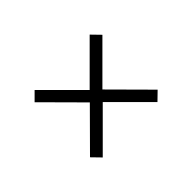

<svg xmlns="http://www.w3.org/2000/svg" viewBox="-75 -750 799 799"><g transform="rotate(-45 325.0 -350.0)"><path d="M164 -150 127 -188 288 -350 126 -513 162 -549 324 -387 487 -550 524 -512 363 -351 525 -188 488 -152 327 -313Z"/></g></svg>

Font: REM Medium ExtraLight
Style: Regular
Weight: 250
Version: Version 1.005;gftools[0.9.28]